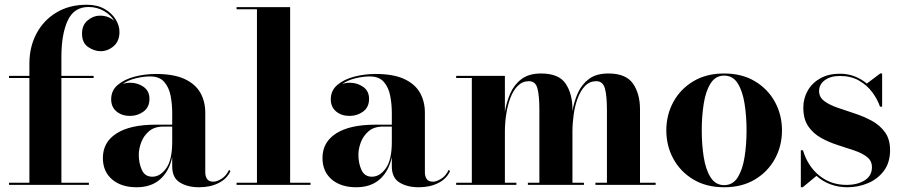

<svg xmlns="http://www.w3.org/2000/svg" viewBox="-20 -780 3808 810"><path d="M18 -9H104V-451H18V-460H104V-511.5Q104 -582 133.8 -638.2Q163.5 -694.5 218 -727.2Q272.5 -760 346 -760Q390.5 -760 421.2 -742.2Q452 -724.5 468 -698.2Q484 -672 484 -646Q484 -606 459.2 -585Q434.5 -564 404 -564Q378 -564 352 -581.5Q326 -599 326 -638.5Q326 -674 349.8 -694Q373.5 -714 401.5 -714Q437.5 -714 462 -692Q447 -717.5 417.8 -734Q388.5 -750.5 353.5 -750.5Q292 -750.5 265.5 -693Q239 -635.5 239 -540V-460H375V-451H239V-9H355V0H18Z M636 -254H706.5V-304.5Q706.5 -340.5 699.8 -375.8Q693 -411 673 -434.2Q653 -457.5 613 -457.5Q585.5 -457.5 553.2 -449.8Q521 -442 497 -425.5Q512 -431 528.5 -431Q561 -431 585.8 -413.5Q610.5 -396 610.5 -363Q610.5 -327.5 585.2 -309.2Q560 -291 528.5 -291Q494 -291 471.5 -309.8Q449 -328.5 449 -361Q449 -398.5 477 -422Q505 -445.5 548.5 -456.8Q592 -468 637.5 -468Q713.5 -468 759.2 -446.5Q805 -425 825.5 -388.2Q846 -351.5 846 -304.5V-53Q846 -36.5 853.5 -25Q861 -13.5 880.5 -13.5Q894.5 -13.5 914.2 -25.5Q934 -37.5 946.5 -63.5L952 -58Q937.5 -25.5 902.2 -7.8Q867 10 820 10Q771.5 10 739 -10Q706.5 -30 706.5 -78V-117Q693.5 -57 655.5 -23.5Q617.5 10 556.5 10Q491.5 10 452.8 -23.2Q414 -56.5 414 -113.5Q414 -180.5 471.8 -217.2Q529.5 -254 636 -254ZM622.5 -34.5Q655.5 -34.5 681 -69.8Q706.5 -105 706.5 -181V-246H669.5Q631.5 -246 608.8 -226.5Q586 -207 575.8 -179.5Q565.5 -152 565.5 -127Q565.5 -91.5 578.5 -63Q591.5 -34.5 622.5 -34.5Z M978 -9H1064V-741H978V-750H1204V-9H1290V0H978Z M1562.5 -254H1633V-304.5Q1633 -340.5 1626.2 -375.8Q1619.5 -411 1599.5 -434.2Q1579.5 -457.5 1539.5 -457.5Q1512 -457.5 1479.8 -449.8Q1447.5 -442 1423.5 -425.5Q1438.5 -431 1455 -431Q1487.5 -431 1512.2 -413.5Q1537 -396 1537 -363Q1537 -327.5 1511.8 -309.2Q1486.5 -291 1455 -291Q1420.5 -291 1398 -309.8Q1375.5 -328.5 1375.5 -361Q1375.5 -398.5 1403.5 -422Q1431.5 -445.5 1475 -456.8Q1518.5 -468 1564 -468Q1640 -468 1685.8 -446.5Q1731.5 -425 1752 -388.2Q1772.5 -351.5 1772.5 -304.5V-53Q1772.5 -36.5 1780 -25Q1787.5 -13.5 1807 -13.5Q1821 -13.5 1840.8 -25.5Q1860.5 -37.5 1873 -63.5L1878.5 -58Q1864 -25.5 1828.8 -7.8Q1793.5 10 1746.5 10Q1698 10 1665.5 -10Q1633 -30 1633 -78V-117Q1620 -57 1582 -23.5Q1544 10 1483 10Q1418 10 1379.2 -23.2Q1340.5 -56.5 1340.5 -113.5Q1340.5 -180.5 1398.2 -217.2Q1456 -254 1562.5 -254ZM1549 -34.5Q1582 -34.5 1607.5 -69.8Q1633 -105 1633 -181V-246H1596Q1558 -246 1535.2 -226.5Q1512.5 -207 1502.2 -179.5Q1492 -152 1492 -127Q1492 -91.5 1505 -63Q1518 -34.5 1549 -34.5Z M1904.5 -9H1970.5V-451H1904.5V-460H2110V-308Q2116.5 -348.5 2132.8 -385.8Q2149 -423 2180.2 -446.5Q2211.5 -470 2262.5 -470Q2337.5 -470 2366.2 -427.2Q2395 -384.5 2395 -319V-311Q2401.5 -351 2417.8 -387.5Q2434 -424 2464.8 -447Q2495.5 -470 2546.5 -470Q2621 -470 2650.5 -427.2Q2680 -384.5 2680 -319V-9H2746V0H2492V-9H2540.5V-314.5Q2540.5 -377.5 2531.8 -407.5Q2523 -437.5 2495.5 -437.5Q2468 -437.5 2448.8 -418Q2429.5 -398.5 2417.5 -366.5Q2405.5 -334.5 2400.2 -297Q2395 -259.5 2395 -224V-9H2443.5V0H2207V-9H2255.5V-314.5Q2255.5 -377.5 2247.2 -407.5Q2239 -437.5 2211.5 -437.5Q2184 -437.5 2164.5 -418Q2145 -398.5 2133 -366.5Q2121 -334.5 2115.5 -297Q2110 -259.5 2110 -224V-9H2158.5V0H1904.5Z M2791 -230Q2791 -295 2820.5 -349.5Q2850 -404 2904.8 -437Q2959.5 -470 3035 -470Q3110.5 -470 3165.2 -437Q3220 -404 3249.5 -349.5Q3279 -295 3279 -230Q3279 -165 3249.5 -110.5Q3220 -56 3165.2 -23Q3110.5 10 3035 10Q2959.5 10 2904.8 -23Q2850 -56 2820.5 -110.5Q2791 -165 2791 -230ZM2940.5 -230Q2940.5 -170.5 2948.8 -117.8Q2957 -65 2977.8 -32Q2998.5 1 3035 1Q3072 1 3092.5 -32Q3113 -65 3121.2 -117.8Q3129.5 -170.5 3129.5 -230Q3129.5 -289.5 3121.2 -342.2Q3113 -395 3092.5 -428Q3072 -461 3035 -461Q2998.5 -461 2977.8 -428Q2957 -395 2948.8 -342.2Q2940.5 -289.5 2940.5 -230Z M3366.5 10H3358.5V-146H3367.5Q3387.5 -79 3436.2 -39.5Q3485 0 3551 0Q3597.5 0 3628 -19.2Q3658.5 -38.5 3658.5 -74.5Q3658.5 -101.5 3637.8 -117.8Q3617 -134 3584 -145.2Q3551 -156.5 3513.8 -168.2Q3476.5 -180 3443.5 -198.5Q3410.5 -217 3389.8 -247.2Q3369 -277.5 3369 -326Q3369 -365.5 3387.8 -398Q3406.5 -430.5 3441 -449.8Q3475.5 -469 3523 -469Q3558 -469 3586.5 -457.5Q3615 -446 3637 -427.5L3693.5 -470H3701.5V-330H3692.5Q3682 -361 3660 -390.8Q3638 -420.5 3604 -440Q3570 -459.5 3523.5 -459.5Q3484 -459.5 3459.8 -441.8Q3435.5 -424 3435.5 -396Q3435.5 -370 3457.2 -353.8Q3479 -337.5 3513 -325.8Q3547 -314 3585.2 -301.5Q3623.5 -289 3657.8 -270.5Q3692 -252 3713.5 -222.2Q3735 -192.5 3735 -146.5Q3735 -94.5 3709.2 -59.8Q3683.5 -25 3642.2 -7.5Q3601 10 3555.5 10Q3516.5 10 3483.2 -2.5Q3450 -15 3424.5 -38Z"/></svg>

Font: Bodoni* 24pt
Style: Bold
Weight: 700
Version: Version 2.3